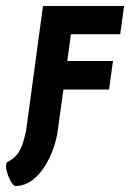

<svg xmlns="http://www.w3.org/2000/svg" viewBox="-44 -484 433 639"><path d="M369 -464H99L43 -50C32 -1 24 33 -19 55C-35 63 -9 135 8 135C90 135 139 20 148 -48L167 -186H319L332 -281H180L192 -370H356Z"/></svg>

Font: Hussar Tani
Style: Kurs
Weight: 700
Foundry: Cannot Into Space Fonts
Version: Version 0.92